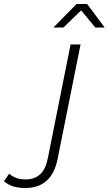

<svg xmlns="http://www.w3.org/2000/svg" viewBox="-192 -745 545 963"><path d="M-66 198Q-134 198 -172 164L-146 126Q-114 155 -64 155Q-19 155 9 129.5Q37 104 48 48L162 -522H212L97 52Q68 198 -66 198ZM76 -607 192 -725H245L333 -607H286L215 -693L126 -607Z"/></svg>

Font: Montserrat Light
Style: Italic
Weight: 300
Italic angle: -11.3°
Designer: Julieta Ulanovsky
Foundry: Julieta Ulanovsky
Version: Version 9.000; ttfautohint (v1.8.4.7-5d5b)